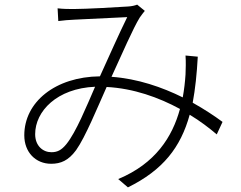

<svg xmlns="http://www.w3.org/2000/svg" viewBox="-20 -756 1040 830"><path d="M835 -511 782 -516C784 -489 783 -459 782 -434C780 -402 776 -368 770 -335C681 -379 575 -416 462 -424C507 -522 556 -635 584 -680C592 -692 599 -700 606 -709L573 -736C563 -732 550 -729 535 -728C495 -725 349 -717 299 -717C279 -717 254 -717 229 -720L232 -665C254 -668 279 -670 302 -671C348 -673 490 -680 530 -682C495 -611 452 -514 412 -426C219 -424 85 -315 85 -171C85 -98 134 -48 201 -48C243 -48 276 -62 309 -107C349 -163 402 -293 441 -380C557 -374 666 -335 758 -285C725 -164 652 -49 491 18L533 54C685 -21 761 -119 800 -260C845 -233 884 -203 917 -175L942 -229C907 -255 863 -284 813 -312C824 -371 831 -437 835 -511ZM391 -381C354 -296 309 -185 267 -133C245 -106 227 -98 202 -98C166 -98 132 -125 132 -176C132 -275 226 -374 391 -381Z"/></svg>

Font: Noto Sans SC Light
Style: Regular
Weight: 300
Designer: Ryoko NISHIZUKA 西塚涼子 (kana, bopomofo & ideographs); Paul D. Hunt (Latin, Greek & Cyrillic); Sandoll Communications 산돌커뮤니
Foundry: Adobe
Version: Version 2.004;hotconv 1.0.118;makeotfexe 2.5.65603